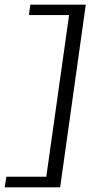

<svg xmlns="http://www.w3.org/2000/svg" viewBox="-20 -721 385 817"><path d="M345 -701 236 76H0L7 31H177L274 -657H103L109 -701Z"/></svg>

Font: ArsenalItalic
Style: Italic
Weight: 400
Italic angle: -9°
Designer: Andrij Shevchenko
Foundry: Stairsfor.com
Version: Version 1.000